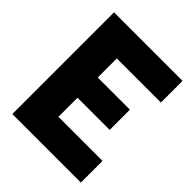

<svg xmlns="http://www.w3.org/2000/svg" viewBox="-196 -816 933 933"><g transform="rotate(45 270.5 -349.5)"><path d="M45 -699H516V-550H213V-419H434V-280H213V-149H516V0H45Z"/></g></svg>

Font: Readiness
Style: Bold
Weight: 700
Designer: Katatrad Team
Foundry: CadsonDemak
Version: Version 1.00;January 16, 2020;FontCreator 12.0.0.2550 64-bit